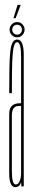

<svg xmlns="http://www.w3.org/2000/svg" viewBox="-20 -769 140 792"><path d="M68 0 67 -22V-363Q67 -476 67 -535.5Q67 -595 50.5 -595V-606Q78 -606 78 -542.2Q78 -478.5 78 -366V0ZM43 3Q18 3 18 -54Q18 -111 18 -183Q18 -255 18 -299Q18 -343 61 -343Q67 -343 73 -343V-332Q67 -332 58.5 -332Q29 -332 29 -293.8Q29 -255.5 29 -183Q29 -116 29 -62Q29 -8 45 -8Q55.5 -8 61.2 -22.2Q67 -36.5 67 -53L70.5 -39Q70.5 -24 64.2 -10.5Q58 3 43 3ZM18 -384.5Q18 -443 18.8 -485Q19.5 -527 22.2 -553.8Q25 -580.5 31.8 -593.2Q38.5 -606 50.5 -606L51.5 -600L50.5 -595Q42.5 -595 38.2 -581.2Q34 -567.5 32 -540.8Q30 -514 29.5 -474.8Q29 -435.5 29 -384.5ZM50.5 -615Q38 -615 28.8 -624.2Q19.5 -633.5 19.5 -647Q19.5 -655 23.5 -662Q27.5 -669 34.5 -673.5Q41.5 -678 50.5 -678Q64 -678 72.8 -668.5Q81.5 -659 81.5 -647Q81.5 -638.5 77.5 -631.2Q73.5 -624 66.5 -619.5Q59.5 -615 50.5 -615ZM50.5 -626Q59 -626 64.8 -632Q70.5 -638 70.5 -647Q70.5 -656 64.8 -661.5Q59 -667 50.5 -667Q42.5 -667 36.5 -661.5Q30.5 -656 30.5 -647Q30.5 -638 36.5 -632Q42.5 -626 50.5 -626ZM35.5 -694 52.5 -749H65.5L44.5 -694Z"/></svg>

Font: Anybody UltraCondensed Thin
Style: Regular
Weight: 100
Width: 1
Designer: Tyler Finck
Foundry: Etcetera Type Company
Version: Version 1.110